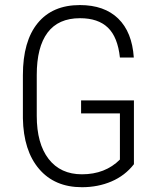

<svg xmlns="http://www.w3.org/2000/svg" viewBox="-20 -741 633 770"><path d="M517.1 -82.5Q481.4 -36.6 427.2 -13.4Q373 9.8 308.6 9.8Q199.2 9.8 136.7 -63.5Q74.2 -136.7 71.8 -266.6V-439.5Q71.8 -575.7 131.1 -648.2Q190.4 -720.7 300.3 -720.7Q398.4 -720.7 454.1 -666.5Q509.8 -612.3 516.6 -510.3H460.9Q452.1 -592.3 412.8 -630.1Q373.5 -668 300.8 -668Q213.9 -668 170.7 -610.1Q127.4 -552.2 127.4 -440.4V-276.4Q127.4 -165 175 -103.5Q222.7 -42 308.6 -42Q401.9 -42 460.9 -101.1V-286.1H305.2V-338.4H517.1Z"/></svg>

Font: TypoPRO Roboto
Style: Regular
Weight: 300
Designer: Google
Version: Version 2.136; 2016